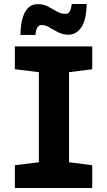

<svg xmlns="http://www.w3.org/2000/svg" viewBox="-20 -948 540 968"><path d="M55 0V-115L176 -130V-584L55 -599V-714H445V-599L328 -584V-130L445 -115V0ZM83 -772Q83 -795 86.5 -822Q90 -849 99.5 -873Q109 -897 126 -912Q143 -927 171 -927Q200 -927 222.5 -915Q245 -903 266 -890.5Q287 -878 309 -878Q324 -878 331 -889.5Q338 -901 342 -928H417Q416 -849 390.5 -811Q365 -773 326 -773Q297 -773 273 -785.5Q249 -798 229 -810Q209 -822 190 -822Q177 -822 169 -810.5Q161 -799 159 -772Z"/></svg>

Font: Noto Sans Mono ExtraCondensed Black
Style: Regular
Weight: 900
Width: 2
Designer: Monotype Design Team
Foundry: Monotype Imaging Inc.
Version: Version 2.014